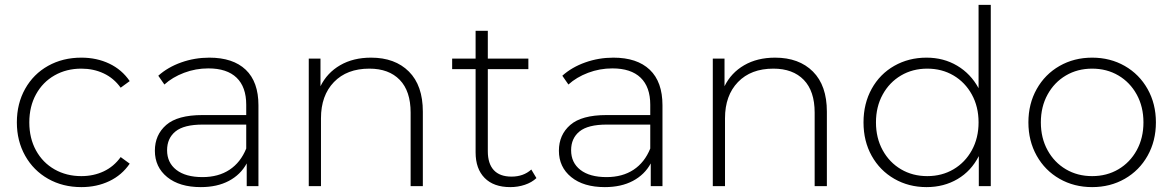

<svg xmlns="http://www.w3.org/2000/svg" viewBox="-20 -762 4801 786"><path d="M49 -261Q49 -338 83 -398.5Q117 -459 177 -492.5Q237 -526 313 -526Q376 -526 427.5 -501.5Q479 -477 511 -430L474 -403Q446 -442 404.5 -461.5Q363 -481 313 -481Q252 -481 203.5 -453.5Q155 -426 127.5 -376Q100 -326 100 -261Q100 -196 127.5 -146Q155 -96 203.5 -68.5Q252 -41 313 -41Q363 -41 404.5 -60.5Q446 -80 474 -119L511 -92Q479 -45 427.5 -20.5Q376 4 313 4Q237 4 177 -30Q117 -64 83 -124.5Q49 -185 49 -261Z M990 -93Q965 -47 917 -21.5Q869 4 802 4Q715 4 664.5 -37Q614 -78 614 -145Q614 -210 660.5 -250.5Q707 -291 809 -291H988V-333Q988 -406 948.5 -444Q909 -482 833 -482Q781 -482 733.5 -464Q686 -446 653 -416L628 -452Q667 -487 722 -506.5Q777 -526 837 -526Q934 -526 986 -476.5Q1038 -427 1038 -331V0H990ZM809 -37Q874 -37 919.5 -67Q965 -97 988 -154V-252H810Q733 -252 698.5 -224Q664 -196 664 -147Q664 -96 702 -66.5Q740 -37 809 -37Z M1711 -305V0H1661V-301Q1661 -389 1616.5 -435Q1572 -481 1492 -481Q1400 -481 1347 -426Q1294 -371 1294 -278V0H1244V-522H1292V-409Q1319 -464 1372.5 -495Q1426 -526 1499 -526Q1597 -526 1654 -469Q1711 -412 1711 -305Z M1927 -138V-479H1831V-522H1927V-636H1977V-522H2143V-479H1977V-143Q1977 -92 2001.5 -65.5Q2026 -39 2074 -39Q2123 -39 2155 -68L2176 -33Q2157 -15 2128.5 -5.5Q2100 4 2069 4Q2001 4 1964 -33.5Q1927 -71 1927 -138Z M2644 -93Q2619 -47 2571 -21.5Q2523 4 2456 4Q2369 4 2318.5 -37Q2268 -78 2268 -145Q2268 -210 2314.5 -250.5Q2361 -291 2463 -291H2642V-333Q2642 -406 2602.5 -444Q2563 -482 2487 -482Q2435 -482 2387.5 -464Q2340 -446 2307 -416L2282 -452Q2321 -487 2376 -506.5Q2431 -526 2491 -526Q2588 -526 2640 -476.5Q2692 -427 2692 -331V0H2644ZM2463 -37Q2528 -37 2573.5 -67Q2619 -97 2642 -154V-252H2464Q2387 -252 2352.5 -224Q2318 -196 2318 -147Q2318 -96 2356 -66.5Q2394 -37 2463 -37Z M3365 -305V0H3315V-301Q3315 -389 3270.5 -435Q3226 -481 3146 -481Q3054 -481 3001 -426Q2948 -371 2948 -278V0H2898V-522H2946V-409Q2973 -464 3026.5 -495Q3080 -526 3153 -526Q3251 -526 3308 -469Q3365 -412 3365 -305Z M3515 -261Q3515 -338 3548.5 -398.5Q3582 -459 3641 -492.5Q3700 -526 3773 -526Q3843 -526 3898.5 -493Q3954 -460 3986 -401V-742H4036V0H3987V-123Q3956 -62 3900 -29Q3844 4 3773 4Q3700 4 3641 -30Q3582 -64 3548.5 -124Q3515 -184 3515 -261ZM3986 -261Q3986 -325 3958.5 -375Q3931 -425 3883.5 -453Q3836 -481 3776 -481Q3716 -481 3668.5 -453Q3621 -425 3593.5 -375Q3566 -325 3566 -261Q3566 -197 3593.5 -147Q3621 -97 3668.5 -69Q3716 -41 3776 -41Q3836 -41 3883.5 -69Q3931 -97 3958.5 -147Q3986 -197 3986 -261Z M4190 -261Q4190 -337 4224 -397.5Q4258 -458 4317.5 -492Q4377 -526 4451 -526Q4525 -526 4584.5 -492Q4644 -458 4678 -397.5Q4712 -337 4712 -261Q4712 -185 4678 -124.5Q4644 -64 4584.5 -30Q4525 4 4451 4Q4377 4 4317.5 -30Q4258 -64 4224 -124.5Q4190 -185 4190 -261ZM4661 -261Q4661 -325 4633.5 -375Q4606 -425 4558.5 -453Q4511 -481 4451 -481Q4391 -481 4343.5 -453Q4296 -425 4268.5 -375Q4241 -325 4241 -261Q4241 -197 4268.5 -147Q4296 -97 4343.5 -69Q4391 -41 4451 -41Q4511 -41 4558.5 -69Q4606 -97 4633.5 -147Q4661 -197 4661 -261Z"/></svg>

Font: Goldbeck Next Light
Style: Regular
Weight: 300
Designer: Julieta Ulanovsky
Foundry: Julieta Ulanovsky
Version: Version 7.200